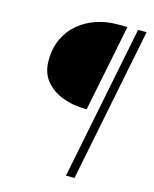

<svg xmlns="http://www.w3.org/2000/svg" viewBox="-112 -735 715 890"><g transform="rotate(15 246.0 -289.5)"><path d="M291 80 439 -659H480L332 80ZM298 -242Q238 -242 187 -261.5Q136 -281 105.5 -319Q75 -357 75 -414Q75 -475 97 -521Q119 -567 156.5 -597.5Q194 -628 240.5 -643.5Q287 -659 337 -659H388L304 -242Z"/></g></svg>

Font: Source Sans 3 Light
Style: Italic
Weight: 300
Italic angle: -11°
Designer: Paul D. Hunt
Foundry: Adobe
Version: Version 3.046;hotconv 1.0.118;makeotfexe 2.5.65603